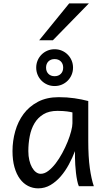

<svg xmlns="http://www.w3.org/2000/svg" viewBox="-20 -1062 602 1095"><path d="M393.1 -420.9Q387.2 -422.4 379.9 -423.8Q372.6 -425.3 362.5 -426.5Q352.5 -427.7 339.1 -428.7Q325.7 -429.7 307.6 -429.7Q259.8 -429.7 227.8 -410.4Q195.8 -391.1 176.8 -359.1Q157.7 -327.1 149.7 -285.6Q141.6 -244.1 141.6 -200.2Q141.6 -171.9 147.2 -148.2Q152.8 -124.5 162.6 -107.2Q172.4 -89.8 185.1 -80.3Q197.8 -70.8 212.4 -70.8Q233.9 -70.8 255.6 -87.4Q277.3 -104 297.4 -130.1Q317.4 -156.2 335 -188.7Q352.5 -221.2 365.5 -253.2Q378.4 -285.2 385.7 -313.5Q393.1 -341.8 393.1 -358.9ZM429.7 0Q424.3 -11.7 420.2 -32.2Q416 -52.7 413.3 -75.9Q410.6 -99.1 409.2 -122.1Q407.7 -145 407.7 -161.1V-200.2Q393.1 -162.1 372.8 -124.3Q352.5 -86.4 326.4 -56.2Q300.3 -25.9 268.1 -6.8Q235.8 12.2 197.8 12.2Q167 12.2 140.1 -1.5Q113.3 -15.1 93.5 -42Q73.7 -68.8 62.5 -108.6Q51.3 -148.4 51.3 -200.2Q51.3 -258.3 66.9 -313.7Q82.5 -369.1 114.7 -412.4Q147 -455.6 196.8 -481.7Q246.6 -507.8 314.9 -507.8Q362.3 -507.8 404.3 -501.7Q446.3 -495.6 483.4 -485.8V-258.8Q483.4 -166.5 492.2 -103.8Q501 -41 515.1 0ZM186.5 -676.3Q186.5 -698.2 194.6 -717.3Q202.6 -736.3 217 -750.7Q231.4 -765.1 250.5 -773.2Q269.5 -781.2 291.5 -781.2Q313.5 -781.2 332.5 -773.2Q351.6 -765.1 366 -750.7Q380.4 -736.3 388.4 -717.3Q396.5 -698.2 396.5 -676.3Q396.5 -654.3 388.4 -635.3Q380.4 -616.2 366 -601.8Q351.6 -587.4 332.5 -579.3Q313.5 -571.3 291.5 -571.3Q269.5 -571.3 250.5 -579.3Q231.4 -587.4 217 -601.8Q202.6 -616.2 194.6 -635.3Q186.5 -654.3 186.5 -676.3ZM340.3 -676.3Q340.3 -698.2 326.9 -711.7Q313.5 -725.1 291.5 -725.1Q269.5 -725.1 256.1 -711.7Q242.7 -698.2 242.7 -676.3Q242.7 -654.3 256.1 -640.9Q269.5 -627.4 291.5 -627.4Q313.5 -627.4 326.9 -640.9Q340.3 -654.3 340.3 -676.3ZM486.8 -1042.5 281.7 -832.5H203.6L374.5 -1042.5Z"/></svg>

Font: Andika Viet
Style: Regular
Weight: 400
Designer: Victor Gaultney, Annie Olsen, Julie Remington, Don Collingsworth, Eric Hays, Becca Hirsbrunner
Foundry: SIL International
Version: Version 5.000